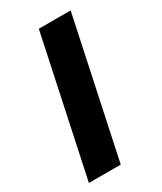

<svg xmlns="http://www.w3.org/2000/svg" viewBox="-141 -577 533 632"><g transform="rotate(-30 125.5 -261.0)"><path d="M5 0 116 -522H237L126 0Z"/></g></svg>

Font: Radio Canada Condensed SemiBold
Style: Italic
Weight: 600
Width: 3
Italic angle: -12°
Designer: Charles Daoud, Etienne Aubert Bonn, Alexandre Saumier Demers, Jacques Le Bailly
Foundry: Radio-Canada
Version: Version 2.104; ttfautohint (v1.8.4.7-5d5b);gftools[0.9.28.de